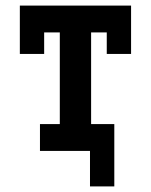

<svg xmlns="http://www.w3.org/2000/svg" viewBox="-20 -540 540 687"><path d="M302 127V0H123V-96H194V-424H138V-347H51V-520H449V-347H362V-424H306V-96H389V127Z"/></svg>

Font: Iosevka Gothic
Style: Bold
Weight: 700
Monospace: yes
Designer: Belleve Invis
Foundry: Belleve Invis
Version: Version 15.5.1; ttfautohint (v1.8.4)